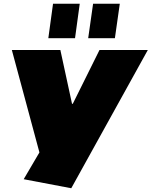

<svg xmlns="http://www.w3.org/2000/svg" viewBox="-20 -806 806 1021"><path d="M106 147 241 -83 200 43 43 -540H301L363 -254H367L509 -540H766L359 195ZM404 -786 379 -603H237L262 -786ZM617 -786 591 -603H449L475 -786Z"/></svg>

Font: Pathway Extreme 28pt Black
Style: Italic
Weight: 900
Italic angle: -8°
Designer: Eduardo Rodriguez Tunni
Foundry: Eduardo Rodriguez Tunni
Version: Version 1.001;gftools[0.9.26]